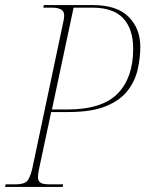

<svg xmlns="http://www.w3.org/2000/svg" viewBox="-32 -734 571 754"><path d="M-12 0 -10 -10H27Q61 -10 73.5 -22Q86 -34 95 -73L217 -650Q220 -663 220 -673Q220 -690 207.5 -697Q195 -704 169 -704H138L140 -714H333Q427 -714 473 -668Q519 -622 519 -550Q519 -506 508.5 -460.5Q498 -415 469 -377.5Q440 -340 384 -317Q328 -294 236 -294H169L121 -69Q119 -59 118 -51.5Q117 -44 117 -39Q117 -24 126.5 -17Q136 -10 163 -10H216L214 0ZM231 -304Q369 -304 430 -366.5Q491 -429 491 -542Q491 -620 452 -662Q413 -704 330 -704H257L172 -304Z"/></svg>

Font: Noto Serif Display SemiCondensed Thin
Style: Italic
Weight: 100
Width: 4
Italic angle: -12°
Designer: Monotype Design Team
Foundry: Monotype Imaging Inc.
Version: Version 2.009